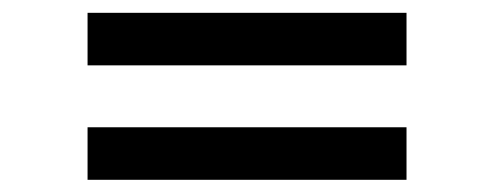

<svg xmlns="http://www.w3.org/2000/svg" viewBox="-20 -514 790 307"><path d="M630 -409.5V-493.5H120V-409.5ZM630 -226.5V-310.5H120V-226.5Z"/></svg>

Font: Vela Sans SemBd
Style: Regular
Weight: 600
Designer: Principal design: Mikhail Sharanda - project Manrope.
Design modification: Ravid Balaliev
Foundry: Mikhail Sharanda
Version: Version 1.001